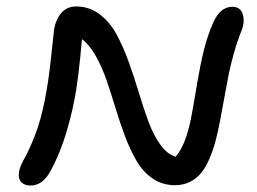

<svg xmlns="http://www.w3.org/2000/svg" viewBox="-20 -590 803 599"><path d="M75.2 -11.2Q55.7 -11.2 45.7 -22.7Q35.6 -34.2 40 -57.1Q42.5 -71.3 56.6 -96.4Q70.8 -121.6 89.1 -168Q107.4 -214.4 120.1 -279.8Q131.3 -334 139.9 -416.3Q148.4 -498.5 148.9 -500Q155.3 -532.2 172.6 -551Q189.9 -569.8 217.8 -569.8Q258.3 -569.8 290.3 -545.9Q322.3 -522 343.3 -483.4Q364.3 -444.8 381.3 -397.5Q398.4 -350.1 413.1 -301.3Q427.7 -252.4 443.1 -210.7Q458.5 -168.9 480 -138.9Q501.5 -108.9 527.8 -101.1Q557.6 -133.8 575.2 -216.8Q581.1 -246.1 593 -317.6Q605 -389.2 616.2 -434.1Q627.4 -479 645 -519Q666.5 -568.8 705.1 -568.8Q731 -568.8 737.8 -544.2Q744.6 -519.5 731.9 -490.2Q718.8 -457 708.7 -420.4Q698.7 -383.8 693.8 -359.4Q689 -335 680.4 -288.1Q671.9 -241.2 667 -215.8Q659.7 -176.8 652.1 -148.7Q644.5 -120.6 632.8 -93.5Q621.1 -66.4 606.9 -49.6Q592.8 -32.7 572.3 -22.5Q551.8 -12.2 525.9 -12.2Q487.3 -12.2 457 -32.5Q426.8 -52.7 406.7 -86.9Q386.7 -121.1 370.8 -162.8Q355 -204.6 341.1 -250.5Q327.1 -296.4 313.2 -337.4Q299.3 -378.4 279.5 -414.1Q259.8 -449.7 235.8 -467.8Q224.1 -336.9 211.9 -276.9Q184.1 -138.7 136.2 -54.2Q112.8 -11.2 75.2 -11.2Z"/></svg>

Font: Shantell Sans Irregular Bouncy
Style: Italic
Weight: 400
Italic angle: -11.31°
Designer: Stephen Nixon, Anya Danilova, Shantell Martin
Foundry: Arrow Type
Version: Version 1.006;[9816181b4]